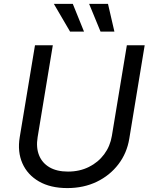

<svg xmlns="http://www.w3.org/2000/svg" viewBox="-20 -962 779 994"><path d="M328.6 11.7Q241.2 11.7 181.6 -22.7Q122.1 -57.1 95.9 -116.7Q69.8 -176.3 82 -251L161.1 -727.5H253.4L174.8 -252Q166 -198.7 182.1 -158.4Q198.2 -118.2 236.3 -95.9Q274.4 -73.7 332 -73.7Q392.1 -73.7 440.2 -97.7Q488.3 -121.6 519.3 -163.3Q550.3 -205.1 559.1 -258.3L636.7 -727.5H729L649.4 -244.6Q637.2 -169.4 593 -111.6Q548.8 -53.7 481 -21Q413.1 11.7 328.6 11.7ZM500.5 -798.3 441.4 -941.9H539.1L572.3 -798.3ZM342.8 -798.3 258.8 -941.9H356.9L415 -798.3Z"/></svg>

Font: Inter 16pt
Style: Italic
Weight: 400
Italic angle: -9.3988°
Version: Version 4.001;git-66647c0bb